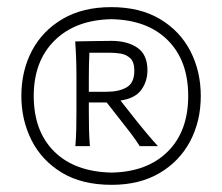

<svg xmlns="http://www.w3.org/2000/svg" viewBox="-20 -785 620 536"><path d="M290.5 -765.1Q370.6 -765.1 426.5 -731.9Q482.4 -698.7 511.5 -642.3Q540.5 -585.9 540.5 -517.1Q540.5 -446.3 510.5 -390.1Q480.5 -334 424.8 -301.5Q369.1 -269 292 -269Q208.5 -269 152.3 -303.2Q96.2 -337.4 67.9 -393.8Q39.6 -450.2 39.6 -517.1Q39.6 -587.4 69.3 -643.6Q99.1 -699.7 155.3 -732.4Q211.4 -765.1 290.5 -765.1ZM291 -731.4Q190.9 -729.5 132.6 -672.1Q74.2 -614.7 74.2 -517.1Q74.2 -418.5 131.6 -361.8Q189 -305.2 292 -303.2Q391.1 -305.2 448.2 -361.8Q505.4 -418.5 505.4 -517.1Q505.4 -615.7 448.5 -672.6Q391.6 -729.5 291 -731.4ZM291 -670.9Q335.9 -670.9 363.8 -651.6Q391.6 -632.3 391.6 -588.9Q391.6 -557.6 374.3 -533.9Q356.9 -510.3 316.4 -504.4L350.6 -460.9Q367.7 -439 386.5 -416.5Q405.3 -394 420.9 -377H370.1Q357.4 -397 344.2 -414.1Q331.1 -431.2 317.9 -447.8L277.8 -499H228V-473.1Q228 -446.3 228.5 -424.1Q229 -401.9 231 -377H190.4Q192.4 -401.9 192.9 -424.1Q193.4 -446.3 193.4 -473.1V-571.8Q193.4 -623 189.9 -669.4Q208.5 -669.4 234.1 -670.2Q259.8 -670.9 291 -670.9ZM290 -637.7H229.5Q228 -604 228 -567.9V-528.8H277.3Q312.5 -528.8 333.7 -541.3Q355 -553.7 355 -587.4Q355 -611.8 343.8 -622.3Q332.5 -632.8 317.4 -635.3Q302.2 -637.7 290 -637.7Z"/></svg>

Font: Pinar-DS3-FD Light
Style: Regular
Weight: 300
Designer: Amin Abedi
Version: Version 3.000